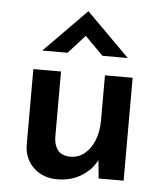

<svg xmlns="http://www.w3.org/2000/svg" viewBox="-51 -725 665 788"><g transform="rotate(5 281.5 -331.0)"><path d="M213 18Q155 18 117 -17.5Q79 -53 77 -109V-424H191V-150Q193 -118 208.5 -99Q224 -80 259 -79Q292 -79 317.5 -99.5Q343 -120 357.5 -156Q372 -192 372 -238V-424H486V0H383L374 -92L377 -78Q357 -36 314 -9Q271 18 213 18ZM355 -503 268 -590 298 -599 211 -503H107L281 -680H282L459 -503Z"/></g></svg>

Font: Reem Kufi Fun Medium
Style: Regular
Weight: 500
Designer: Khaled Hosny
Version: Version 1.005